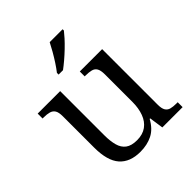

<svg xmlns="http://www.w3.org/2000/svg" viewBox="-210 -904 1051 1051"><g transform="rotate(-45 315.5 -378.0)"><path d="M272 10Q192 10 150.5 -37Q109 -84 109 -186V-428Q109 -459 100 -473.5Q91 -488 73.5 -493Q56 -498 31 -498H22V-536H196V-193Q196 -149 205 -116Q214 -83 237.5 -65.5Q261 -48 304 -48Q348 -48 377 -69Q406 -90 420 -128Q434 -166 434 -214V-427Q434 -459 425 -474Q416 -489 398 -493.5Q380 -498 355 -498H348V-536H521V-106Q521 -76 530 -61.5Q539 -47 556 -42.5Q573 -38 597 -38H608V0H451L439 -82H435Q407 -31 366 -10.5Q325 10 272 10ZM254 -619Q269 -638 286 -664Q303 -690 318.5 -717Q334 -744 345 -766H445V-756Q435 -743 417 -723Q399 -703 376 -681Q353 -659 330 -639.5Q307 -620 288 -606H254Z"/></g></svg>

Font: Noto Serif Hentaigana EL
Style: Regular
Weight: 400
Designer: Kazuhiro Yamada
Foundry: nipponia
Version: Version 1.000